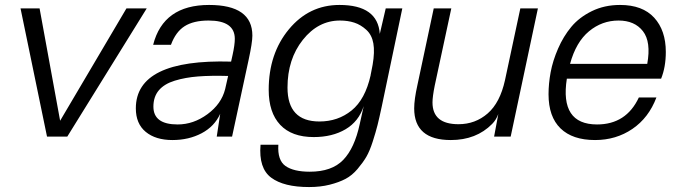

<svg xmlns="http://www.w3.org/2000/svg" viewBox="-20 -552 2745 776"><path d="M573 -518 252 0H170L63 -518H140L223 -64L491 -518Z M825 -532Q1000 -532 1000 -408Q1000 -380 985 -311L918 0H856L870 -92Q847 -41 795 -13.5Q743 14 677 14Q609 14 569 -19Q529 -52 529 -114Q529 -314 914 -303L920 -330Q929 -371 929 -395Q929 -469 823 -469Q762 -469 726 -446Q690 -423 671 -371H599Q640 -532 825 -532ZM600 -121Q600 -49 698 -49Q762 -49 818.5 -90.5Q875 -132 890 -192L902 -245Q832 -247 780.5 -243Q729 -239 686.5 -226Q644 -213 622 -187Q600 -161 600 -121Z M1523 -122Q1513 -75 1506 -47Q1499 -19 1486.5 20Q1474 59 1460.5 82Q1447 105 1425 131Q1403 157 1376.5 171Q1350 185 1312.5 194.5Q1275 204 1229 204Q1127 204 1076 166Q1025 128 1033 33H1105Q1101 96 1134 119Q1167 142 1232 142Q1321 142 1367 94.5Q1413 47 1434 -51L1450 -123Q1430 -61 1376.5 -29.5Q1323 2 1248 2Q1159 2 1112.5 -47.5Q1066 -97 1066 -189Q1066 -335 1147.5 -433.5Q1229 -532 1352 -532Q1507 -532 1515 -415L1539 -518H1606ZM1142 -198Q1142 -61 1271 -61Q1346 -61 1401 -105.5Q1456 -150 1478 -248V-249L1486 -290Q1495 -342 1489 -376.5Q1483 -411 1460.5 -431.5Q1438 -452 1412 -460.5Q1386 -469 1354 -469Q1266 -469 1204 -391Q1142 -313 1142 -198Z M1802 14Q1654 14 1654 -114Q1654 -150 1667 -208L1733 -518H1804L1737 -206Q1728 -161 1728 -138Q1728 -50 1833 -50Q1901 -50 1951 -93.5Q2001 -137 2021 -228L2083 -518H2154L2044 0H1977L1994 -91Q1985 -67 1969 -51Q1905 14 1802 14Z M2486 -532Q2577 -532 2624 -480.5Q2671 -429 2671 -342Q2671 -281 2652 -234H2271Q2242 -49 2393 -49Q2511 -49 2562 -158H2633Q2602 -76 2536 -31Q2470 14 2385 14Q2294 14 2245.5 -33Q2197 -80 2197 -171Q2197 -214 2205.5 -260Q2214 -306 2235.5 -355.5Q2257 -405 2289 -443.5Q2321 -482 2372 -507Q2423 -532 2486 -532ZM2284 -294H2596Q2612 -383 2578.5 -426Q2545 -469 2480 -469Q2413 -469 2360.5 -425.5Q2308 -382 2284 -294Z"/></svg>

Font: Nacelle Light
Style: Italic
Weight: 300
Italic angle: -12°
Designer: Sora Sagano
Foundry: Sora Sagano
Version: Version 1.000;FEAKit 1.0